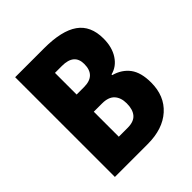

<svg xmlns="http://www.w3.org/2000/svg" viewBox="-196 -843 972 972"><g transform="rotate(-45 290.5 -357.0)"><path d="M276 -714Q401 -714 462 -671Q523 -628 523 -536Q523 -474 495.5 -432Q468 -390 423 -379V-374Q477 -359 506.5 -319.5Q536 -280 536 -208Q536 -112 473.5 -56Q411 0 303 0H68V-714ZM279 -432Q363 -432 363 -514Q363 -587 276 -587H226V-432ZM226 -309V-130H289Q334 -130 354 -153.5Q374 -177 374 -221Q374 -262 352.5 -285.5Q331 -309 285 -309Z"/></g></svg>

Font: Noto Sans Myanmar Condensed ExtraBold
Style: Regular
Weight: 800
Width: 3
Designer: Monotype Design Team
Foundry: Monotype Imaging Inc.
Version: Version 2.107; ttfautohint (v1.8.4.7-5d5b)